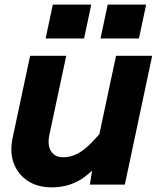

<svg xmlns="http://www.w3.org/2000/svg" viewBox="-20 -797 690 829"><path d="M266 -556 193 -214Q184 -170 200.5 -144Q217 -118 253 -118Q295 -118 335 -146Q375 -174 427 -240L421 -109Q370 -44 318.5 -16Q267 12 203 12Q144 12 101.5 -15Q59 -42 40 -90.5Q21 -139 35 -204L110 -556ZM637 -556 519 0H368L384 -100L481 -556ZM414 -631 445 -777H611L580 -631ZM177 -631 208 -777H374L343 -631Z"/></svg>

Font: Azeret Mono Thin
Style: Bold Italic
Weight: 700
Italic angle: -12°
Version: Version 1.002